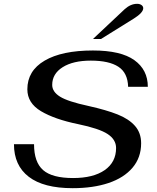

<svg xmlns="http://www.w3.org/2000/svg" viewBox="-20 -974 821 1004"><path d="M53 -220H158Q158 -126 205.5 -84.5Q253 -43 362 -43Q468 -43 527.5 -84.5Q587 -126 587 -200Q587 -244 543 -273Q499 -302 388 -325Q266 -350 194.5 -392.5Q123 -435 123 -507Q123 -604 213.5 -657Q304 -710 466 -710Q612 -710 682.5 -659.5Q753 -609 753 -520H650Q648 -593 599 -625Q550 -657 455 -657Q362 -657 307.5 -622.5Q253 -588 253 -530Q253 -494 294 -468.5Q335 -443 442 -420Q536 -399 595 -375.5Q654 -352 686 -315.5Q718 -279 718 -225Q718 -150 673 -97Q628 -44 547.5 -17Q467 10 360 10Q208 10 130.5 -49.5Q53 -109 53 -220ZM632 -926Q663 -954 697 -954Q711 -954 720 -947.5Q729 -941 729 -931Q729 -908 680 -877L508 -770H466Z"/></svg>

Font: Fahkwang Medium
Style: Italic
Weight: 500
Italic angle: -10°
Version: Version 1.000; ttfautohint (v1.6)